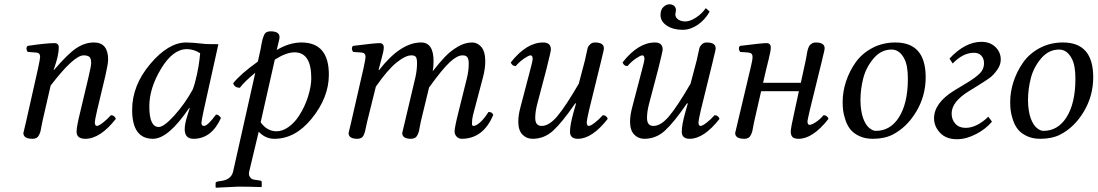

<svg xmlns="http://www.w3.org/2000/svg" viewBox="-20 -637 5116 895"><path d="M433 -124Q422 -76 422 -67Q422 -50 432 -50Q440 -50 459 -64.5Q478 -79 497 -100Q514 -100 520 -83Q447 10 378 10Q337 10 337 -23Q337 -47 354 -115L392 -275Q405 -330 405 -343Q405 -365 396.5 -372Q388 -379 370 -379Q324 -379 216 -238L178 -72Q176 -65 173.5 -49.5Q171 -34 169 -26Q167 -18 162.5 -8.5Q158 1 150.5 5.5Q143 10 132 10Q89 10 89 -17Q89 -19 102 -72L158 -321Q167 -363 167 -372Q167 -391 149 -392L109 -395Q98 -411 108 -423Q195 -436 234 -436Q254 -436 254 -415Q254 -380 233 -320L230 -311L231 -310Q297 -387 336.5 -413Q376 -439 418 -439Q484 -439 484 -359Q484 -340 471 -283Z M928 -433Q936 -431 998 -431L929 -120Q919 -72 919 -64Q919 -50 931 -50Q948 -50 987 -103Q1000 -103 1010 -87Q966 10 882 10Q841 10 841 -35Q841 -57 851 -90L864 -132L862 -134Q765 10 693 10Q596 10 596 -125Q596 -239 680.5 -339Q765 -439 848 -439Q874 -439 928 -433ZM878 -219Q889 -247 898 -289.5Q907 -332 910 -360L913 -389Q883 -408 851 -408Q786 -408 731 -317Q676 -226 676 -141Q676 -45 720 -45Q744 -45 792.5 -98.5Q841 -152 878 -219Z M1270 -404Q1329 -439 1385 -439Q1513 -439 1513 -289Q1513 -182 1432 -83Q1356 10 1259 10Q1217 10 1186 -23L1142 161Q1138 177 1144 186.5Q1150 196 1157 198.5Q1164 201 1175 202L1194 205Q1200 206 1200 213V233L1198 235Q1130 233 1091 233L987 238L985 236V217Q985 211 995 209L1014 206Q1059 199 1067 161L1170 -298Q1120 -257 1098 -228Q1073 -228 1067 -249Q1101 -292 1182 -350L1195 -409Q1196 -415 1199 -431.5Q1202 -448 1204 -455Q1206 -462 1210.5 -472.5Q1215 -483 1222.5 -487Q1230 -491 1241 -491Q1283 -491 1283 -464Q1283 -459 1280.5 -448Q1278 -437 1274.5 -423.5Q1271 -410 1270 -404ZM1431 -273Q1431 -393 1353 -393Q1314 -393 1261 -359L1195 -67Q1225 -25 1269 -25Q1297 -25 1325 -45Q1353 -65 1373 -96Q1401 -139 1416 -187Q1431 -235 1431 -273Z M1675 -321Q1684 -363 1684 -372Q1684 -390 1666 -392L1626 -395Q1615 -411 1625 -423Q1727 -436 1749 -436Q1769 -436 1769 -415Q1769 -407 1766 -393.5Q1763 -380 1756.5 -355.5Q1750 -331 1747 -320L1745 -311L1747 -310Q1847 -439 1943 -439Q2001 -439 2001 -352Q2001 -326 1997 -305Q2031 -348 2055.5 -373.5Q2080 -399 2113.5 -419Q2147 -439 2181 -439Q2193 -439 2203.5 -434Q2214 -429 2223 -419Q2232 -409 2237 -392Q2242 -375 2242 -352Q2242 -317 2232 -279L2185 -101Q2180 -82 2180 -61Q2180 -50 2187 -50Q2200 -50 2219.5 -68Q2239 -86 2257 -115Q2276 -115 2279 -101Q2233 10 2131 10Q2124 10 2116.5 6Q2109 2 2104 -6Q2099 -14 2099 -23Q2099 -43 2117 -114L2156 -271Q2165 -306 2165 -342Q2165 -357 2161.5 -365Q2158 -373 2152 -376Q2146 -379 2136 -379Q2111 -379 2076 -346.5Q2041 -314 1980 -229L1942 -72Q1940 -65 1937.5 -49.5Q1935 -34 1933 -26Q1931 -18 1926.5 -8.5Q1922 1 1914.5 5.5Q1907 10 1896 10Q1855 10 1855 -17Q1855 -19 1868 -72L1916 -275Q1924 -310 1924 -342Q1924 -364 1918.5 -371.5Q1913 -379 1898 -379Q1870 -379 1828 -345Q1786 -311 1732 -233L1692 -72Q1690 -64 1687 -49.5Q1684 -35 1682 -26.5Q1680 -18 1676 -8.5Q1672 1 1664.5 5.5Q1657 10 1646 10Q1605 10 1605 -17Q1605 -19 1618 -72Z M2782 -352 2726 -124Q2715 -76 2715 -67Q2715 -50 2725 -50Q2733 -50 2752 -64.5Q2771 -79 2790 -100Q2807 -100 2813 -83Q2740 10 2674 10Q2637 10 2637 -23Q2637 -55 2654 -115L2665 -154L2662 -156Q2601 -67 2559 -28.5Q2517 10 2463 10Q2434 10 2415 -10Q2396 -30 2396 -70Q2396 -100 2406 -137L2450 -305Q2463 -353 2463 -362Q2463 -379 2453 -379Q2445 -379 2423.5 -364.5Q2402 -350 2384 -329Q2367 -329 2361 -346Q2434 -439 2512 -439Q2548 -439 2548 -406Q2548 -398 2527 -314L2484 -151Q2475 -116 2475 -87Q2475 -50 2505 -50Q2540 -50 2578.5 -96Q2617 -142 2678 -247L2707 -357Q2709 -365 2713 -385Q2717 -405 2719.5 -413.5Q2722 -422 2731 -430.5Q2740 -439 2753 -439Q2795 -439 2795 -412Q2795 -407 2792.5 -396Q2790 -385 2786.5 -371.5Q2783 -358 2782 -352Z M3303 -352 3247 -124Q3236 -76 3236 -67Q3236 -50 3246 -50Q3254 -50 3273 -64.5Q3292 -79 3311 -100Q3328 -100 3334 -83Q3261 10 3195 10Q3158 10 3158 -23Q3158 -55 3175 -115L3186 -154L3183 -156Q3122 -67 3080 -28.5Q3038 10 2984 10Q2955 10 2936 -10Q2917 -30 2917 -70Q2917 -100 2927 -137L2971 -305Q2984 -353 2984 -362Q2984 -379 2974 -379Q2966 -379 2944.5 -364.5Q2923 -350 2905 -329Q2888 -329 2882 -346Q2955 -439 3033 -439Q3069 -439 3069 -406Q3069 -398 3048 -314L3005 -151Q2996 -116 2996 -87Q2996 -50 3026 -50Q3061 -50 3099.5 -96Q3138 -142 3199 -247L3228 -357Q3230 -365 3234 -385Q3238 -405 3240.5 -413.5Q3243 -422 3252 -430.5Q3261 -439 3274 -439Q3316 -439 3316 -412Q3316 -407 3313.5 -396Q3311 -385 3307.5 -371.5Q3304 -358 3303 -352ZM3288 -583Q3266 -544 3232 -521Q3198 -498 3162 -498Q3118 -498 3088.5 -517.5Q3059 -537 3059 -567Q3059 -592 3072.5 -604.5Q3086 -617 3100 -617Q3115 -617 3123 -609Q3131 -601 3131 -590Q3131 -586 3129.5 -580Q3128 -574 3128 -570Q3128 -556 3141 -546.5Q3154 -537 3175 -537Q3196 -537 3223.5 -554.5Q3251 -572 3270 -599Z M3420 -72 3479 -321Q3488 -357 3488 -372Q3488 -390 3470 -392L3430 -395Q3419 -411 3429 -423Q3531 -436 3553 -436Q3573 -436 3573 -415Q3573 -407 3570.5 -393.5Q3568 -380 3562 -356Q3556 -332 3553 -320L3537 -251H3713L3736 -357Q3737 -363 3739.5 -376Q3742 -389 3743 -395.5Q3744 -402 3747.5 -412Q3751 -422 3755 -426.5Q3759 -431 3766 -435Q3773 -439 3782 -439Q3824 -439 3824 -412Q3824 -407 3821.5 -396Q3819 -385 3815.5 -371.5Q3812 -358 3811 -352L3755 -124Q3744 -76 3744 -72Q3744 -55 3754 -55Q3763 -55 3782 -67Q3801 -79 3819 -100Q3836 -100 3842 -83Q3769 10 3703 10Q3682 10 3674 1.5Q3666 -7 3666 -23Q3666 -40 3683 -115L3704 -212H3528L3496 -72Q3494 -65 3491.5 -49.5Q3489 -34 3487 -26Q3485 -18 3480.5 -8.5Q3476 1 3468.5 5.5Q3461 10 3450 10Q3407 10 3407 -17Q3407 -19 3420 -72Z M3991 -170Q3991 -145 3994.5 -123Q3998 -101 4003.5 -86Q4009 -71 4016 -59.5Q4023 -48 4031.5 -41Q4040 -34 4047.5 -30.5Q4055 -27 4063 -27Q4129 -27 4169 -88Q4212 -154 4212 -270Q4212 -331 4196 -362Q4174 -406 4136 -406Q4087 -406 4052 -364.5Q4017 -323 4004 -272Q3991 -221 3991 -170ZM3908 -162Q3908 -209 3923.5 -256.5Q3939 -304 3968 -345.5Q3997 -387 4045.5 -413Q4094 -439 4154 -439Q4295 -439 4295 -277Q4295 -190 4251 -116.5Q4207 -43 4140 -9Q4102 10 4048 10Q4012 10 3985 -3Q3958 -16 3943.5 -34.5Q3929 -53 3920.5 -79Q3912 -105 3910 -123.5Q3908 -142 3908 -162Z M4421 -341 4406 -364Q4479 -442 4555 -442Q4595 -442 4620 -418Q4645 -394 4645 -359Q4645 -334 4627.5 -310Q4610 -286 4593.5 -274Q4577 -262 4545 -242L4498 -213Q4416 -163 4416 -108Q4416 -79 4433.5 -60Q4451 -41 4481 -41Q4533 -41 4587 -93L4604 -70Q4576 -36 4530 -12Q4484 12 4441 12Q4390 12 4362 -18Q4334 -48 4334 -85Q4334 -157 4428 -215L4486 -250Q4529 -276 4548 -295.5Q4567 -315 4567 -342Q4567 -364 4554.5 -377.5Q4542 -391 4520 -391Q4469 -391 4421 -341Z M4772 -170Q4772 -145 4775.5 -123Q4779 -101 4784.5 -86Q4790 -71 4797 -59.5Q4804 -48 4812.5 -41Q4821 -34 4828.5 -30.5Q4836 -27 4844 -27Q4910 -27 4950 -88Q4993 -154 4993 -270Q4993 -331 4977 -362Q4955 -406 4917 -406Q4868 -406 4833 -364.5Q4798 -323 4785 -272Q4772 -221 4772 -170ZM4689 -162Q4689 -209 4704.5 -256.5Q4720 -304 4749 -345.5Q4778 -387 4826.5 -413Q4875 -439 4935 -439Q5076 -439 5076 -277Q5076 -190 5032 -116.5Q4988 -43 4921 -9Q4883 10 4829 10Q4793 10 4766 -3Q4739 -16 4724.5 -34.5Q4710 -53 4701.5 -79Q4693 -105 4691 -123.5Q4689 -142 4689 -162Z"/></svg>

Font: Linux Libertine O
Style: Italic
Weight: 400
Italic angle: -12°
Designer: Philipp H. Poll
Foundry: Philipp H. Poll
Version: Version 5.1.6